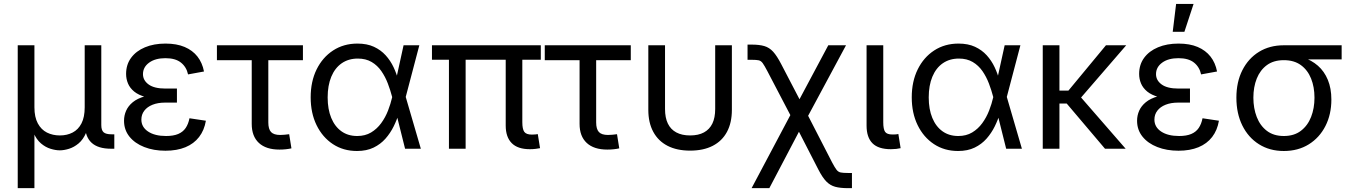

<svg xmlns="http://www.w3.org/2000/svg" viewBox="-20 -770 6987 994"><path d="M71.8 204.1V-535.6H158.2V-214.4Q158.2 -163.6 175.8 -131.1Q193.4 -98.6 223.1 -83.7Q252.9 -68.8 290 -68.8Q327.1 -68.8 356.2 -84Q385.3 -99.1 401.9 -131.3Q418.5 -163.6 418.5 -214.4V-535.6H504.4V-122.6Q504.4 -95.7 516.4 -85.2Q528.3 -74.7 557.6 -74.7H571.8V0H555.2Q487.3 0 453.9 -31.2Q420.4 -62.5 420.4 -122.1V-171.4H440.4Q440.4 -117.2 425.5 -82.3Q410.6 -47.4 387 -27.6Q363.3 -7.8 337.4 0.2Q311.5 8.3 289.6 8.3Q267.6 8.3 241.5 0.2Q215.3 -7.8 192.1 -27.6Q168.9 -47.4 153.8 -82.3Q138.7 -117.2 138.7 -171.4H158.2V204.1Z M836.4 10.3Q775.4 10.3 726.8 -8.8Q678.2 -27.8 650.1 -62.7Q622.1 -97.7 622.1 -145Q622.1 -171.9 632.8 -196.5Q643.6 -221.2 667.2 -240.7Q690.9 -260.3 730.5 -271.5Q770 -282.7 827.1 -282.7H896V-238.8H834.5Q797.4 -238.8 769.8 -227.8Q742.2 -216.8 727.1 -197Q711.9 -177.2 711.9 -150.9Q711.9 -112.3 746.6 -89.1Q781.2 -65.9 839.8 -65.9Q877.9 -65.9 902.6 -76.4Q927.2 -86.9 941.2 -107.4Q955.1 -127.9 960.9 -157.7L1045.9 -145Q1037.6 -95.7 1010.7 -60.8Q983.9 -25.9 939.9 -7.8Q896 10.3 836.4 10.3ZM830.1 -256.8Q773.4 -256.8 735.1 -267.3Q696.8 -277.8 674.6 -296.1Q652.3 -314.5 642.6 -337.9Q632.8 -361.3 632.8 -387.2Q632.8 -435.5 658.7 -470.7Q684.6 -505.9 730.5 -525.1Q776.4 -544.4 836.9 -544.4Q894.5 -544.4 935.8 -526.9Q977.1 -509.3 1002.2 -477.3Q1027.3 -445.3 1036.1 -399.9L953.6 -384.8Q945.3 -423.3 916.7 -446Q888.2 -468.8 836.4 -468.8Q783.7 -468.8 752 -445.6Q720.2 -422.4 720.2 -386.2Q720.2 -354 749.3 -332.8Q778.3 -311.5 836.9 -311.5H896V-256.8Z M1426.8 4.4Q1357.4 4.4 1320.3 -30Q1283.2 -64.5 1283.2 -128.4V-458.5H1103V-535.6H1548.3V-458.5H1369.1V-136.2Q1369.1 -101.6 1383.3 -86.4Q1397.5 -71.3 1430.7 -71.3Q1440.9 -71.3 1453.4 -72.5Q1465.8 -73.7 1477.1 -75.2L1488.8 -2Q1476.1 1 1460 2.7Q1443.8 4.4 1426.8 4.4Z M1828.1 11.7Q1757.3 11.7 1703.4 -23.9Q1649.4 -59.6 1618.9 -122.1Q1588.4 -184.6 1588.4 -266.1Q1588.4 -348.1 1619.1 -410.6Q1649.9 -473.1 1704.6 -508.8Q1759.3 -544.4 1830.6 -544.4Q1879.9 -544.4 1915.8 -527.8Q1951.7 -511.2 1976.6 -483.6Q2001.5 -456.1 2017.6 -421.9Q2033.7 -387.7 2042.5 -352.5H2073.7L2080.1 -269.5L2158.7 0H2077.1L2009.8 -269.5Q2001 -303.2 1987.8 -337.9Q1974.6 -372.6 1954.3 -401.9Q1934.1 -431.2 1904.1 -449Q1874 -466.8 1832.5 -466.8Q1784.2 -466.8 1749 -442.4Q1713.9 -418 1695.1 -372.8Q1676.3 -327.6 1676.3 -265.6Q1676.3 -204.6 1694.8 -159.7Q1713.4 -114.7 1747.6 -90.3Q1781.7 -65.9 1829.1 -65.9Q1870.6 -65.9 1901.1 -84.2Q1931.6 -102.5 1953.4 -132.3Q1975.1 -162.1 1988.8 -197.3Q2002.4 -232.4 2010.3 -266.6L2069.3 -535.6H2150.9L2080.1 -266.6L2073.7 -185.1H2045.4Q2035.2 -150.4 2018.1 -115.7Q2001 -81.1 1975.6 -52.2Q1950.2 -23.4 1914.1 -5.9Q1877.9 11.7 1828.1 11.7Z M2723.1 2.4Q2660.2 2.4 2629.2 -29.1Q2598.1 -60.5 2598.1 -119.6V-510.7H2684.1V-137.2Q2684.1 -101.6 2694.3 -87.4Q2704.6 -73.2 2733.4 -73.2Q2745.1 -73.2 2751.5 -74Q2757.8 -74.7 2764.2 -75.7L2775.9 -2.9Q2766.1 -1 2752.7 0.7Q2739.3 2.4 2723.1 2.4ZM2304.2 0V-510.7H2390.6V0ZM2216.3 -460.9V-535.6H2779.8V-460.9Z M3124 4.4Q3054.7 4.4 3017.6 -30Q2980.5 -64.5 2980.5 -128.4V-458.5H2800.3V-535.6H3245.6V-458.5H3066.4V-136.2Q3066.4 -101.6 3080.6 -86.4Q3094.7 -71.3 3127.9 -71.3Q3138.2 -71.3 3150.6 -72.5Q3163.1 -73.7 3174.3 -75.2L3186 -2Q3173.3 1 3157.2 2.7Q3141.1 4.4 3124 4.4Z M3552.7 9.8Q3484.4 9.8 3436 -15.1Q3387.7 -40 3362.1 -87.4Q3336.4 -134.8 3336.4 -201.2V-535.6H3422.9V-205.6Q3422.9 -160.6 3437.5 -130.4Q3452.1 -100.1 3481.2 -84.5Q3510.3 -68.8 3552.7 -68.8Q3595.7 -68.8 3624.5 -84.5Q3653.3 -100.1 3668 -130.4Q3682.6 -160.6 3682.6 -205.6V-535.6H3769V-201.2Q3769 -134.8 3743.7 -87.4Q3718.3 -40 3669.9 -15.1Q3621.6 9.8 3552.7 9.8Z M3871.1 204.1 4097.7 -223.1H4136.7L4288.1 71.3Q4301.8 97.2 4310.8 108.9Q4319.8 120.6 4332.8 123Q4345.7 125.5 4369.6 125.5H4390.6V204.1H4369.6Q4330.1 204.1 4304 197Q4277.8 189.9 4257.8 169.4Q4237.8 148.9 4216.8 107.9L4116.2 -87.9L3962.9 204.1ZM4091.8 -135.7 3952.6 -401.9Q3937.5 -430.7 3928.7 -442.9Q3919.9 -455.1 3908 -457.8Q3896 -460.4 3871.6 -460.4H3850.1V-539.1H3871.6Q3911.1 -539.1 3937 -531.5Q3962.9 -523.9 3982.7 -502.2Q4002.4 -480.5 4024.4 -438L4119.1 -256.3L4268.1 -535.6H4359.9L4145 -135.7Z M4592.3 2.4Q4527.3 2.4 4496.8 -28.3Q4466.3 -59.1 4466.3 -119.6V-535.6H4552.7V-137.2Q4552.7 -101.1 4562.3 -87.4Q4571.8 -73.7 4600.6 -73.7Q4611.3 -73.7 4618.2 -74.2Q4625 -74.7 4630.9 -76.2L4642.6 -2.9Q4632.8 -0.5 4619.4 1Q4606 2.4 4592.3 2.4Z M4939.9 11.7Q4869.1 11.7 4815.2 -23.9Q4761.2 -59.6 4730.7 -122.1Q4700.2 -184.6 4700.2 -266.1Q4700.2 -348.1 4731 -410.6Q4761.7 -473.1 4816.4 -508.8Q4871.1 -544.4 4942.4 -544.4Q4991.7 -544.4 5027.6 -527.8Q5063.5 -511.2 5088.4 -483.6Q5113.3 -456.1 5129.4 -421.9Q5145.5 -387.7 5154.3 -352.5H5185.5L5191.9 -269.5L5270.5 0H5189L5121.6 -269.5Q5112.8 -303.2 5099.6 -337.9Q5086.4 -372.6 5066.2 -401.9Q5045.9 -431.2 5015.9 -449Q4985.8 -466.8 4944.3 -466.8Q4896 -466.8 4860.8 -442.4Q4825.7 -418 4806.9 -372.8Q4788.1 -327.6 4788.1 -265.6Q4788.1 -204.6 4806.6 -159.7Q4825.2 -114.7 4859.4 -90.3Q4893.6 -65.9 4940.9 -65.9Q4982.4 -65.9 5012.9 -84.2Q5043.5 -102.5 5065.2 -132.3Q5086.9 -162.1 5100.6 -197.3Q5114.3 -232.4 5122.1 -266.6L5181.2 -535.6H5262.7L5191.9 -266.6L5185.5 -185.1H5157.2Q5147 -150.4 5129.9 -115.7Q5112.8 -81.1 5087.4 -52.2Q5062 -23.4 5025.9 -5.9Q4989.7 11.7 4939.9 11.7Z M5464.8 -535.6V0H5378.4V-535.6ZM5810.5 -535.6 5549.8 -233.9H5431.6V-300.8H5511.2L5705.6 -535.6ZM5700.7 0 5500.5 -236.3 5545.9 -300.8 5807.6 0Z M6081.1 10.3Q6020 10.3 5971.4 -8.8Q5922.9 -27.8 5894.8 -62.7Q5866.7 -97.7 5866.7 -145Q5866.7 -171.9 5877.4 -196.5Q5888.2 -221.2 5911.9 -240.7Q5935.5 -260.3 5975.1 -271.5Q6014.6 -282.7 6071.8 -282.7H6140.6V-238.8H6079.1Q6042 -238.8 6014.4 -227.8Q5986.8 -216.8 5971.7 -197Q5956.5 -177.2 5956.5 -150.9Q5956.5 -112.3 5991.2 -89.1Q6025.9 -65.9 6084.5 -65.9Q6122.6 -65.9 6147.2 -76.4Q6171.9 -86.9 6185.8 -107.4Q6199.7 -127.9 6205.6 -157.7L6290.5 -145Q6282.2 -95.7 6255.4 -60.8Q6228.5 -25.9 6184.6 -7.8Q6140.6 10.3 6081.1 10.3ZM6074.7 -256.8Q6018.1 -256.8 5979.7 -267.3Q5941.4 -277.8 5919.2 -296.1Q5897 -314.5 5887.2 -337.9Q5877.4 -361.3 5877.4 -387.2Q5877.4 -435.5 5903.3 -470.7Q5929.2 -505.9 5975.1 -525.1Q6021 -544.4 6081.5 -544.4Q6139.2 -544.4 6180.4 -526.9Q6221.7 -509.3 6246.8 -477.3Q6272 -445.3 6280.8 -399.9L6198.2 -384.8Q6189.9 -423.3 6161.4 -446Q6132.8 -468.8 6081.1 -468.8Q6028.3 -468.8 5996.6 -445.6Q5964.8 -422.4 5964.8 -386.2Q5964.8 -354 5993.9 -332.8Q6022.9 -311.5 6081.5 -311.5H6140.6V-256.8ZM6051.3 -605.5 6068.8 -749.5H6159.2L6111.8 -605.5Z M6626.5 11.7Q6553.2 11.7 6497.8 -23.2Q6442.4 -58.1 6411.6 -120.4Q6380.9 -182.6 6380.9 -264.2Q6380.9 -345.7 6411.9 -406.7Q6442.9 -467.8 6498 -501.7Q6553.2 -535.6 6626.5 -535.6H6925.8V-462.4H6704.1L6626.5 -458.5Q6573.7 -458.5 6538.8 -432.9Q6503.9 -407.2 6486.3 -363.3Q6468.8 -319.3 6468.8 -264.2Q6468.8 -209.5 6486.3 -164.3Q6503.9 -119.1 6538.8 -92.5Q6573.7 -65.9 6626.5 -65.9Q6679.7 -65.9 6714.8 -92.8Q6750 -119.6 6767.6 -164.6Q6785.2 -209.5 6785.2 -264.2Q6785.2 -319.3 6767.6 -363.3Q6750 -407.2 6714.8 -432.9Q6679.7 -458.5 6626.5 -458.5V-487.8Q6680.2 -487.8 6725.1 -473.1Q6770 -458.5 6803 -429.7Q6835.9 -400.9 6854.2 -356.9Q6872.6 -313 6872.6 -254.4Q6872.6 -177.7 6841.8 -117.4Q6811 -57.1 6755.6 -22.7Q6700.2 11.7 6626.5 11.7Z"/></svg>

Font: Inter 20pt
Style: Regular
Weight: 400
Version: Version 4.001;git-66647c0bb